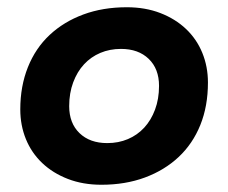

<svg xmlns="http://www.w3.org/2000/svg" viewBox="-20 -500 630 530"><path d="M260 10Q209 10 167.5 -6Q126 -22 96.5 -50Q67 -78 51.5 -116Q36 -154 36 -198Q36 -262 57 -314.5Q78 -367 117 -403.5Q156 -440 210 -460Q264 -480 330 -480Q381 -480 422.5 -464Q464 -448 493.5 -420Q523 -392 538.5 -354Q554 -316 554 -272Q554 -207 533 -155Q512 -103 473 -66.5Q434 -30 380 -10Q326 10 260 10ZM276 -105Q307 -105 333 -116Q359 -127 378 -147.5Q397 -168 408 -197.5Q419 -227 419 -263Q419 -310 390.5 -337.5Q362 -365 314 -365Q283 -365 257 -354Q231 -343 212 -322.5Q193 -302 182 -272.5Q171 -243 171 -207Q171 -160 199.5 -132.5Q228 -105 276 -105Z"/></svg>

Font: Celebes
Style: Bold Italic
Weight: 700
Italic angle: -10°
Designer: Anugrah Pasau
Foundry: Lafontype
Version: Version 1.000; ttfautohint (v1.8.4)